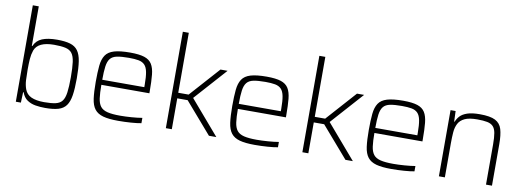

<svg xmlns="http://www.w3.org/2000/svg" viewBox="-59 -1096 3981 1457"><g transform="rotate(10 1931.5 -367.5)"><path d="M324 8Q285 8 249 2Q213 -4 185 -23Q157 -42 143 -81H139L136 0H97V-743H143V-438H147Q166 -482 210 -500Q254 -518 325 -518Q386 -518 425 -506.5Q464 -495 485 -466Q506 -437 514 -386Q522 -335 522 -255Q522 -175 514 -124Q506 -73 485 -44Q464 -15 425 -3.5Q386 8 324 8ZM309 -34Q363 -34 396.5 -41.5Q430 -49 447 -71.5Q464 -94 470 -138Q476 -182 476 -255Q476 -328 470 -372Q464 -416 447 -438.5Q430 -461 396.5 -468.5Q363 -476 309 -476Q185 -476 159 -405Q148 -373 145.5 -337Q143 -301 143 -255Q143 -210 145 -174Q147 -138 158 -107Q172 -68 209.5 -51Q247 -34 309 -34Z M887 8Q814 8 770.5 -4Q727 -16 704.5 -45Q682 -74 675 -125Q668 -176 668 -254Q668 -328 673 -378.5Q678 -429 698.5 -460Q719 -491 764 -504.5Q809 -518 888 -518Q958 -518 997.5 -505Q1037 -492 1055.5 -462Q1074 -432 1079 -381.5Q1084 -331 1084 -256V-239H714Q714 -176 719.5 -136Q725 -96 742.5 -73.5Q760 -51 796.5 -42Q833 -33 895 -33Q934 -33 981.5 -36.5Q1029 -40 1064 -46V-5Q1034 1 984.5 4.5Q935 8 887 8ZM714 -278H1038V-296Q1038 -357 1031 -393.5Q1024 -430 1006.5 -448Q989 -466 959.5 -471.5Q930 -477 885 -477Q827 -477 793 -470Q759 -463 742 -442Q725 -421 719.5 -381.5Q714 -342 714 -278Z M1253 0V-743H1299V-281H1379L1584 -510H1639L1417 -262L1642 0H1585L1379 -238H1299V0Z M1939 8Q1866 8 1822.5 -4Q1779 -16 1756.5 -45Q1734 -74 1727 -125Q1720 -176 1720 -254Q1720 -328 1725 -378.5Q1730 -429 1750.5 -460Q1771 -491 1816 -504.5Q1861 -518 1940 -518Q2010 -518 2049.5 -505Q2089 -492 2107.5 -462Q2126 -432 2131 -381.5Q2136 -331 2136 -256V-239H1766Q1766 -176 1771.5 -136Q1777 -96 1794.5 -73.5Q1812 -51 1848.5 -42Q1885 -33 1947 -33Q1986 -33 2033.5 -36.5Q2081 -40 2116 -46V-5Q2086 1 2036.5 4.5Q1987 8 1939 8ZM1766 -278H2090V-296Q2090 -357 2083 -393.5Q2076 -430 2058.5 -448Q2041 -466 2011.5 -471.5Q1982 -477 1937 -477Q1879 -477 1845 -470Q1811 -463 1794 -442Q1777 -421 1771.5 -381.5Q1766 -342 1766 -278Z M2305 0V-743H2351V-281H2431L2636 -510H2691L2469 -262L2694 0H2637L2431 -238H2351V0Z M2991 8Q2918 8 2874.5 -4Q2831 -16 2808.5 -45Q2786 -74 2779 -125Q2772 -176 2772 -254Q2772 -328 2777 -378.5Q2782 -429 2802.5 -460Q2823 -491 2868 -504.5Q2913 -518 2992 -518Q3062 -518 3101.5 -505Q3141 -492 3159.5 -462Q3178 -432 3183 -381.5Q3188 -331 3188 -256V-239H2818Q2818 -176 2823.5 -136Q2829 -96 2846.5 -73.5Q2864 -51 2900.5 -42Q2937 -33 2999 -33Q3038 -33 3085.5 -36.5Q3133 -40 3168 -46V-5Q3138 1 3088.5 4.5Q3039 8 2991 8ZM2818 -278H3142V-296Q3142 -357 3135 -393.5Q3128 -430 3110.5 -448Q3093 -466 3063.5 -471.5Q3034 -477 2989 -477Q2931 -477 2897 -470Q2863 -463 2846 -442Q2829 -421 2823.5 -381.5Q2818 -342 2818 -278Z M3357 0V-510H3396L3399 -429H3403Q3412 -453 3430.5 -473Q3449 -493 3485 -505.5Q3521 -518 3582 -518Q3662 -518 3701 -498Q3740 -478 3753 -434.5Q3766 -391 3766 -320V0H3720V-309Q3720 -364 3714 -397Q3708 -430 3692 -447Q3676 -464 3646.5 -470Q3617 -476 3569 -476Q3507 -476 3473 -460Q3439 -444 3424 -415Q3409 -386 3406 -347.5Q3403 -309 3403 -264V0Z"/></g></svg>

Font: Saira ExtraLight
Style: Regular
Weight: 200
Designer: Hector Gatti with collaboration of the Omnibus-Type team
Foundry: Omnibus-Type
Version: Version 1.100; ttfautohint (v1.8.3)